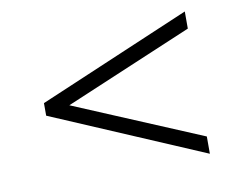

<svg xmlns="http://www.w3.org/2000/svg" viewBox="-60 -610 817 647"><g transform="rotate(-10 348.5 -286.5)"><path d="M87.9 -265.1V-308.1L608.9 -529.8V-471.2L170.9 -286.1L608.9 -102.1V-43Z"/></g></svg>

Font: Clear Sans Light
Style: Regular
Weight: 300
Foundry: Intel Corporation
Version: Version 1.00